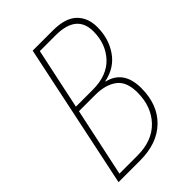

<svg xmlns="http://www.w3.org/2000/svg" viewBox="-212 -803 892 892"><g transform="rotate(-45 234.0 -357.0)"><path d="M167 0Q280 0 344.5 -63Q409 -126 409 -234Q409 -350 313 -373V-375Q387 -390 426 -447Q465 -504 465 -579Q465 -641 427 -677.5Q389 -714 307 -714H175L25 0ZM197 -689H301Q438 -689 438 -578Q438 -496 388 -442Q338 -388 244 -388H133ZM128 -363H235Q302 -363 342 -333.5Q382 -304 382 -233Q382 -140 327 -82.5Q272 -25 174 -25H56Z"/></g></svg>

Font: Noto Sans Display SemiCondensed Thin
Style: Italic
Weight: 250
Width: 4
Designer: Monotype Design team
Foundry: Monotype Imaging Inc.
Version: 1.000